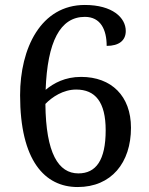

<svg xmlns="http://www.w3.org/2000/svg" viewBox="-20 -744 599 774"><path d="M293 10C429 10 508 -88 508 -229C508 -357 429 -434 307 -434C242 -434 197 -409 164 -382C171 -575 222 -676 322 -676C386 -676 410 -624 410 -559C460 -559 487 -581 487 -619C487 -673 433 -724 322 -724C145 -724 61 -550 61 -360C61 -97 160 10 293 10ZM296 -45C216 -45 165 -125 163 -325C190 -353 235 -383 287 -383C364 -383 406 -333 406 -219C406 -98 367 -45 296 -45Z"/></svg>

Font: Noto Fangsong KSS Vertical
Style: Regular
Weight: 400
Designer: LIU Zhao, ZHANG Congyu, Kushim JIANG
Foundry: Guyu Beijing Co. Ltd.
Version: Version 1.000;November 16, 2022;FontCreator 11.5.0.2427 64-b